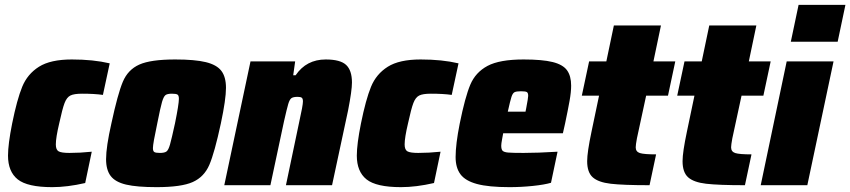

<svg xmlns="http://www.w3.org/2000/svg" viewBox="-20 -763 3503 791"><path d="M13 -122Q13 -169 30 -254Q50 -353 71.5 -405.5Q93 -458 140.5 -488Q188 -518 276 -518Q364 -518 432 -502L404 -372Q369 -377 318 -377Q285 -377 270 -369.5Q255 -362 246 -338.5Q237 -315 224 -255Q210 -196 210 -168Q210 -146 221.5 -139.5Q233 -133 266 -133Q310 -133 358 -138L331 -9Q257 8 195 8Q93 8 53 -24Q13 -56 13 -122Z M417 -107Q417 -158 439 -255Q465 -376 486 -426Q507 -476 554 -497Q601 -518 702 -518Q783 -518 828 -507Q873 -496 892 -471Q911 -446 911 -401Q911 -354 890 -255Q864 -134 842.5 -84Q821 -34 774 -13Q727 8 625 8Q544 8 499.5 -2.5Q455 -13 436 -38Q417 -63 417 -107ZM701 -255Q717 -334 717 -356Q717 -370 711 -373.5Q705 -377 688 -377Q669 -377 661.5 -371Q654 -365 647.5 -343Q641 -321 628 -255Q610 -171 610 -153Q610 -140 616 -136.5Q622 -133 639 -133Q658 -133 666 -139Q674 -145 680.5 -168Q687 -191 701 -255Z M1012 -510H1196L1188 -453H1198Q1242 -518 1322 -518Q1382 -518 1406 -495.5Q1430 -473 1430 -423Q1430 -390 1414 -308L1348 0H1158L1213 -262Q1228 -329 1228 -345Q1228 -357 1223 -360.5Q1218 -364 1206 -364Q1188 -364 1180.5 -358.5Q1173 -353 1167.5 -334.5Q1162 -316 1150 -263L1094 0H904Z M1450 -122Q1450 -169 1467 -254Q1487 -353 1508.5 -405.5Q1530 -458 1577.5 -488Q1625 -518 1713 -518Q1801 -518 1869 -502L1841 -372Q1806 -377 1755 -377Q1722 -377 1707 -369.5Q1692 -362 1683 -338.5Q1674 -315 1661 -255Q1647 -196 1647 -168Q1647 -146 1658.5 -139.5Q1670 -133 1703 -133Q1747 -133 1795 -138L1768 -9Q1694 8 1632 8Q1530 8 1490 -24Q1450 -56 1450 -122Z M1857 -116Q1857 -169 1874 -254Q1896 -363 1917.5 -414Q1939 -465 1988.5 -491.5Q2038 -518 2137 -518Q2214 -518 2256.5 -507.5Q2299 -497 2316 -473.5Q2333 -450 2333 -410Q2333 -384 2326.5 -347.5Q2320 -311 2308 -254L2299 -214H2053Q2052 -208 2048.5 -189.5Q2045 -171 2045 -163Q2045 -147 2051 -141.5Q2057 -136 2073.5 -134.5Q2090 -133 2137 -133Q2195 -133 2277 -138L2250 -10Q2223 -2 2175 3Q2127 8 2079 8Q1993 8 1945 -5Q1897 -18 1877 -45Q1857 -72 1857 -116ZM2145 -303 2148 -318Q2156 -360 2156 -368Q2156 -381 2150 -384Q2144 -387 2126 -387Q2107 -387 2099.5 -383Q2092 -379 2087 -363.5Q2082 -348 2072 -303Z M2399 -99Q2399 -136 2417 -221L2448 -369H2377L2407 -510H2478L2509 -658H2703L2672 -510H2762L2732 -369H2642L2604 -193Q2599 -166 2599 -156Q2599 -138 2616 -132.5Q2633 -127 2683 -127L2656 0Q2547 0 2496 -6Q2445 -12 2422 -32.5Q2399 -53 2399 -99Z M2792 -99Q2792 -136 2810 -221L2841 -369H2770L2800 -510H2871L2902 -658H3096L3065 -510H3155L3125 -369H3035L2997 -193Q2992 -166 2992 -156Q2992 -138 3009 -132.5Q3026 -127 3076 -127L3049 0Q2940 0 2889 -6Q2838 -12 2815 -32.5Q2792 -53 2792 -99Z M3238 -591 3270 -743H3463L3431 -591ZM3114 0 3221 -510H3414L3306 0Z"/></svg>

Font: Saira Semi Condensed Black
Style: Italic
Weight: 900
Width: 4
Italic angle: -12°
Designer: Hector Gatti with collaboration of the Omnibus-Type team
Foundry: Omnibus-Type
Version: Version 1.001; ttfautohint (v1.8)